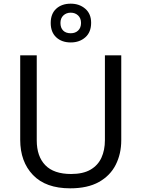

<svg xmlns="http://www.w3.org/2000/svg" viewBox="-20 -1015 771 1045"><path d="M640 -252Q640 -178 610 -118.5Q580 -59 518.5 -24.5Q457 10 362 10Q229 10 159.5 -62.5Q90 -135 90 -254V-714H180V-251Q180 -164 226.5 -116Q273 -68 367 -68Q432 -68 472.5 -91.5Q513 -115 532 -156.5Q551 -198 551 -252V-714H640ZM365 -784Q316 -784 286 -812Q256 -840 256 -890Q256 -940 286 -967.5Q316 -995 365 -995Q412 -995 444 -967.5Q476 -940 476 -891Q476 -840 444.5 -812Q413 -784 365 -784ZM365 -834Q390 -834 405.5 -849Q421 -864 421 -890Q421 -916 405 -931Q389 -946 365 -946Q341 -946 325 -931Q309 -916 309 -890Q309 -864 323.5 -849Q338 -834 365 -834Z"/></svg>

Font: Noto Sans Myanmar
Style: Regular
Weight: 400
Designer: Monotype Design Team
Foundry: Monotype Imaging Inc.
Version: Version 2.107